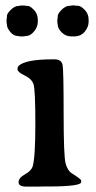

<svg xmlns="http://www.w3.org/2000/svg" viewBox="-20 -692 357 716"><path d="M49.3 -669.9 58.6 -671.4H70.3Q76.2 -669.9 84 -669.9Q91.8 -669.9 106.4 -655.3Q121.1 -640.6 121.1 -616.7V-612.8Q121.1 -591.3 106.9 -574.5Q92.8 -557.6 76.2 -557.6L66.9 -556.2H55.2L43.9 -558.1Q30.8 -558.1 18.3 -573Q5.9 -587.9 5.9 -599.6L4.4 -609.4V-618.7Q5.9 -624.5 5.9 -632.8Q5.9 -641.1 20.3 -655.5Q34.7 -669.9 49.3 -669.9ZM310.5 -618.7V-610.8Q310.5 -591.3 295.9 -573.7Q281.2 -556.2 256.3 -556.2H246.6Q225.1 -556.2 210.2 -571Q195.3 -585.9 195.3 -599.6L193.8 -609.4V-619.1Q195.3 -623.5 195.3 -632.3Q195.3 -641.1 210 -655.8Q224.6 -670.4 240.2 -670.4L252 -671.9H255.9Q261.7 -670.4 271.2 -670.4Q280.8 -670.4 295.7 -655.5Q310.5 -640.6 310.5 -618.7ZM78.1 3.9Q49.3 3.9 49.3 -12.5Q49.3 -28.8 72.8 -41.7Q96.2 -54.7 101.6 -70.8Q111.8 -103 111.8 -229.7Q111.8 -356.4 105.2 -377.2Q98.6 -397.9 72 -410.6Q45.4 -423.3 45.4 -433.1V-438Q45.4 -443.8 54.2 -450.2Q83.5 -470.7 176.3 -470.7H183.1Q209.5 -470.7 213.4 -449.7Q217.3 -428.7 217.3 -269.3Q217.3 -109.9 224.6 -82.8Q231.9 -55.7 247.6 -45.9Q282.7 -23.9 282.7 -18.6V-13.2Q282.7 3.4 160.6 3.4H146L115.7 3.9Z"/></svg>

Font: Averia Serif Libre
Style: Regular
Weight: 400
Version: Version 1.002